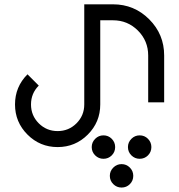

<svg xmlns="http://www.w3.org/2000/svg" viewBox="-20 -469 821 880"><path d="M366.2 -449.2H498Q595.2 -449.2 663.8 -380.6Q732.4 -312 732.4 -214.8V0H659.2V-214.8Q659.2 -281.7 612.1 -328.9Q564.9 -376 498 -376H439.5V9.8Q439.5 90.8 382.3 147.9Q325.2 205.1 244.1 205.1Q163.1 205.1 106 147.9Q48.8 90.8 48.8 9.8Q48.8 -71.3 106 -128.4L157.7 -76.7Q122.1 -41 122.1 9.8Q122.1 60.5 157.7 96.2Q193.4 131.8 244.1 131.8Q294.9 131.8 330.6 96.2Q366.2 60.5 366.2 9.8ZM454.1 151.4Q476.6 151.4 492.2 167.2Q507.8 183.1 507.8 205.1Q507.8 227.5 492.2 243.2Q476.6 258.8 454.1 258.8Q432.1 258.8 416.3 243.2Q400.4 227.5 400.4 205.1Q400.4 183.1 416.3 167.2Q432.1 151.4 454.1 151.4ZM620.1 151.4Q642.6 151.4 658.2 167.2Q673.8 183.1 673.8 205.1Q673.8 227.5 658.2 243.2Q642.6 258.8 620.1 258.8Q598.1 258.8 582.3 243.2Q566.4 227.5 566.4 205.1Q566.4 183.1 582.3 167.2Q598.1 151.4 620.1 151.4ZM537.1 283.2Q559.6 283.2 575.2 299.1Q590.8 314.9 590.8 336.9Q590.8 359.4 575.2 375Q559.6 390.6 537.1 390.6Q515.1 390.6 499.3 375Q483.4 359.4 483.4 336.9Q483.4 314.9 499.3 299.1Q515.1 283.2 537.1 283.2Z"/></svg>

Font: Catrinity
Style: Regular
Weight: 400
Designer: Alexander Lange
Foundry: High-Logic / Made with FontCreator
Version: Version 2.090;May 20, 2024;FontCreator 15.0.0.2974 64-bit